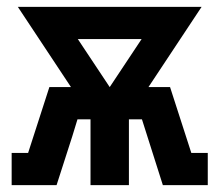

<svg xmlns="http://www.w3.org/2000/svg" viewBox="-20 -540 640 560"><path d="M14 0V-94H62L124 -286H187L32 -520H568L413 -286H476L538 -94H586V0H455L394 -192H356V0H244V-192H206L191 -143L145 0ZM300 -286 393 -426H207Z"/></svg>

Font: Iosevka Etoile Extrabold
Style: Regular
Weight: 800
Designer: Belleve Invis
Foundry: Belleve Invis
Version: Version 22.1.2; ttfautohint (v1.8.4)